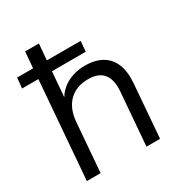

<svg xmlns="http://www.w3.org/2000/svg" viewBox="-171 -855 926 979"><g transform="rotate(-30 292.5 -365.0)"><path d="M515 -341Q515 -323 514 -314L489 0H409L434 -309Q435 -316 435 -330Q435 -447 323 -447Q252 -447 210 -405Q168 -363 162 -288L139 0H58L104 -574H8L14 -635H108L116 -730H197L189 -635H388L383 -574H184L172 -428Q198 -470 242.5 -492.5Q287 -515 342 -515Q426 -515 470.5 -470.5Q515 -426 515 -341Z"/></g></svg>

Font: Muli
Style: Italic
Weight: 400
Italic angle: -4.541°
Designer: Vernon Adams
Foundry: Vernon Adams
Version: Version 2.001